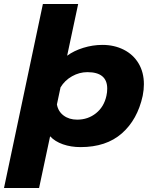

<svg xmlns="http://www.w3.org/2000/svg" viewBox="-71 -719 756 958"><path d="M143 -699H319L264 -441Q298 -466 345 -480.5Q392 -495 440 -495Q499 -495 546.5 -471Q594 -447 620.5 -402.5Q647 -358 647 -299Q647 -271 641 -241Q615 -122 537 -53.5Q459 15 331 15Q283 15 243 1Q203 -13 179 -39L124 219H-51ZM460 -241Q464 -258 464 -277Q464 -359 365 -359Q325 -359 288.5 -338.5Q252 -318 231 -283L213 -198Q219 -163 246.5 -142.5Q274 -122 314 -122Q368 -122 408 -154Q448 -186 460 -241Z"/></svg>

Font: Prompt
Style: Bold Italic
Weight: 700
Italic angle: -12°
Designer: Katatrad Team
Foundry: CadsonDemak
Version: Version 1.001